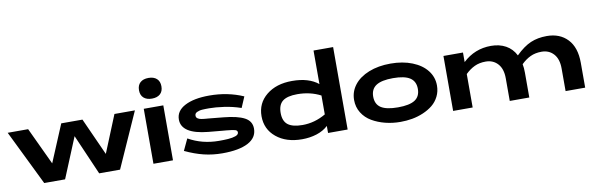

<svg xmlns="http://www.w3.org/2000/svg" viewBox="-69 -1235 5317 1720"><g transform="rotate(-10 2589.0 -375.0)"><path d="M168 -500 327.1 -161.1 469.2 -500H662.1L814.9 -161.1L953.1 -500H1139.2L916 0H726.1L566.9 -366.2L416 0H226.1L-18.1 -500Z M1219.7 -500H1397.5V0H1219.7ZM1233.6 -740.7Q1206.5 -716.3 1206.5 -670.9Q1206.5 -625.5 1233.6 -601.3Q1260.7 -577.1 1308.6 -577.1Q1356.4 -577.1 1383.5 -601.3Q1410.6 -625.5 1410.6 -670.9Q1410.6 -716.3 1383.5 -740.7Q1356.4 -765.1 1308.6 -765.1Q1260.7 -765.1 1233.6 -740.7Z M2084.5 -355Q2009.3 -380.9 1931.6 -391.8Q1854 -402.8 1798.3 -402.8Q1796.4 -402.8 1792.5 -402.8Q1774.9 -402.8 1764.9 -402.6Q1754.9 -402.3 1737.3 -401.4Q1719.7 -400.4 1709.2 -397.5Q1698.7 -394.5 1687.5 -389.9Q1676.3 -385.3 1670.9 -377.4Q1665.5 -369.6 1665.5 -358.9Q1665.5 -350.1 1669.2 -343.3Q1672.9 -336.4 1680.4 -332Q1688 -327.6 1695.3 -324.7Q1702.6 -321.8 1714.8 -320.1Q1727.1 -318.4 1734.9 -317.4Q1742.7 -316.4 1756.1 -315.4Q1769.5 -314.5 1774.4 -314L1909.7 -300.8Q2036.6 -288.6 2099.1 -255.4Q2161.6 -222.2 2161.6 -153.8Q2161.6 -71.3 2079.6 -28.1Q1997.6 15.1 1845.7 15.1Q1758.3 15.1 1677.2 -4.6Q1596.2 -24.4 1508.3 -65.9L1557.6 -170.9Q1683.1 -100.1 1834.5 -100.1Q1857.9 -100.1 1876 -100.6Q1894 -101.1 1916.3 -102.5Q1938.5 -104 1954.6 -107.2Q1970.7 -110.4 1984.9 -115.2Q1999 -120.1 2006.3 -127.9Q2013.7 -135.7 2013.7 -146Q2013.7 -164.1 1992.4 -169.9Q1971.2 -175.8 1913.1 -181.2Q1897.9 -182.1 1889.6 -183.1L1752.4 -195.8Q1512.7 -219.2 1512.7 -350.1Q1512.7 -428.7 1595 -471.9Q1677.2 -515.1 1817.4 -515.1Q1984.4 -515.1 2126.5 -453.1Z M2986.3 0H2808.1V-64Q2765.6 -24.4 2703.6 -4.6Q2641.6 15.1 2570.3 15.1Q2426.3 15.1 2336.7 -58.6Q2247.1 -132.3 2247.1 -251Q2247.1 -369.1 2336.9 -442.1Q2426.8 -515.1 2570.3 -515.1Q2721.7 -515.1 2808.1 -444.8V-750H2986.3ZM2420.9 -250Q2420.9 -175.8 2463.6 -142.8Q2506.3 -109.9 2596.2 -109.9Q2706.5 -109.9 2808.1 -168.9V-340.8Q2713.4 -390.1 2596.2 -390.1Q2505.4 -390.1 2463.1 -357.4Q2420.9 -324.7 2420.9 -250Z M3842.8 -250Q3842.8 -195.8 3820.3 -150.9Q3797.9 -106 3760.5 -75.7Q3723.1 -45.4 3673.8 -24.4Q3624.5 -3.4 3572.3 5.9Q3520 15.1 3465.8 15.1Q3394 15.1 3328.1 -1.5Q3262.2 -18.1 3208 -49.6Q3153.8 -81.1 3121.3 -133.1Q3088.9 -185.1 3088.9 -250Q3088.9 -326.2 3135.5 -386.2Q3182.1 -446.3 3268.3 -480.7Q3354.5 -515.1 3465.8 -515.1Q3577.1 -515.1 3663.3 -480.7Q3749.5 -446.3 3796.1 -386.2Q3842.8 -326.2 3842.8 -250ZM3262.7 -250Q3262.7 -180.7 3311.8 -148.9Q3360.8 -117.2 3465.8 -117.2Q3570.8 -117.2 3619.9 -148.9Q3668.9 -180.7 3668.9 -250Q3668.9 -318.4 3619.6 -350.6Q3570.3 -382.8 3465.8 -382.8Q3361.3 -382.8 3312 -350.6Q3262.7 -318.4 3262.7 -250Z M4460.9 -206.1Q4460.9 -292 4418.7 -338.4Q4376.5 -384.8 4308.6 -384.8Q4251.5 -384.8 4207.5 -364Q4163.6 -343.3 4123.5 -304.2V0H3945.8V-500H4123.5V-413.1Q4231.9 -515.1 4379.9 -515.1Q4456.5 -515.1 4514.2 -483.4Q4571.8 -451.7 4603.5 -389.2Q4675.8 -460 4740.5 -487.5Q4805.2 -515.1 4887.7 -515.1Q5005.9 -515.1 5076.4 -440.7Q5147 -366.2 5147 -226.1V0H4968.8V-206.1Q4968.8 -292 4926.8 -338.4Q4884.8 -384.8 4816.9 -384.8Q4759.8 -384.8 4715.8 -364Q4671.9 -343.3 4631.8 -304.2Q4638.7 -270.5 4638.7 -226.1V0H4460.9Z"/></g></svg>

Font: Messapia Bold
Style: Regular
Weight: 400
Designer: Luca Marsano
Foundry: Collletttivo
Version: Version 1.000;FEAKit 1.0